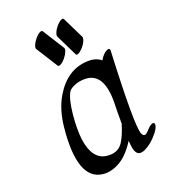

<svg xmlns="http://www.w3.org/2000/svg" viewBox="-206 -909 928 1051"><g transform="rotate(-30 258.0 -383.5)"><path d="M236.2 -805 292.3 -668Q295.6 -660 285.7 -645Q275.9 -630 259.7 -616.5Q243.6 -603 229.7 -598.5Q215.8 -594 212.5 -602L156.5 -739Q153.2 -747 163 -762Q172.8 -777 189 -790.5Q205.1 -804 219 -808.5Q232.9 -813 236.2 -805ZM370.1 -804 408.5 -671Q410.8 -663 401 -647.5Q391.1 -632 374.5 -619Q357.8 -606 344.5 -602Q331.1 -598 328.9 -607L290.5 -740Q288.2 -748 298.1 -763.5Q308 -779 324.6 -792.5Q341.3 -806 354.6 -809.5Q367.9 -813 370.1 -804ZM409.2 32Q352.3 54 343 12Q338.4 -5 343.5 -51Q286 12 231.3 31Q176.6 50 131.8 37Q-7.7 -3 74.6 -293Q102 -389 155.4 -451Q246.7 -557 364.3 -541Q413.8 -535 439.1 -504Q464.8 -535 490.3 -541Q498.5 -543 502.7 -539.5Q506.9 -536 505.2 -528Q410.2 -105 422.5 -52Q428.4 -28 447.2 -37Q455.6 -41 471.7 -53.5Q487.8 -66 500.4 -68Q513.1 -70 514.3 -60.5Q515.5 -51 503.6 -35Q491.7 -19 464.9 1Q438.2 21 409.2 32ZM357.2 -151Q371.2 -231 376.1 -253Q419.3 -449 297.7 -465Q268 -469 245.6 -464Q215.1 -458 202.9 -445Q175.1 -413 152 -331Q128.8 -249 125.3 -186Q120.4 -62 200.4 -39Q261.8 -21 299.4 -62Q327 -92 357.2 -151Z"/></g></svg>

Font: Kavivanar
Style: Regular
Weight: 400
Designer: Tharique Azeez
Foundry: Tharique Azeez
Version: Version 1.88